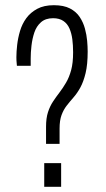

<svg xmlns="http://www.w3.org/2000/svg" viewBox="-20 -718 407 738"><path d="M157 -165V-231Q157 -264 164.5 -287Q172 -310 184 -328Q196 -346 209 -363Q222 -380 234 -400.5Q246 -421 253.5 -448.5Q261 -476 261 -517Q261 -544 258 -567Q255 -590 247 -608.5Q239 -627 223.5 -637.5Q208 -648 184 -648Q155 -648 137.5 -632.5Q120 -617 112 -593Q104 -569 101 -542.5Q98 -516 98 -494Q98 -487 98 -480Q98 -473 98 -465H45Q45 -468 44 -476.5Q43 -485 43 -498Q43 -519 46 -545.5Q49 -572 57 -599Q65 -626 81 -648Q97 -670 123 -684Q149 -698 187 -698Q225 -698 249 -685.5Q273 -673 286.5 -652.5Q300 -632 306.5 -608Q313 -584 315 -561Q317 -538 317 -520Q317 -470 309 -437Q301 -404 289 -382Q277 -360 262.5 -343.5Q248 -327 236 -311.5Q224 -296 216.5 -275.5Q209 -255 209 -224V-165ZM150 0V-91H215V0Z"/></svg>

Font: Archivo ExtraCondensed ExtraLight
Style: Regular
Weight: 250
Width: 2
Designer: Hector Gatti
Foundry: Omnibus-Type
Version: Version 2.001